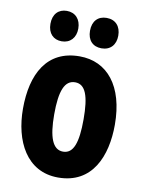

<svg xmlns="http://www.w3.org/2000/svg" viewBox="-86 -818 673 889"><g transform="rotate(10 250.5 -373.5)"><path d="M91 -685C91 -640 117 -614 156 -614C196 -614 222 -642 222 -685C222 -729 196 -757 156 -757C117 -757 91 -731 91 -685ZM277 -685C277 -641 302 -614 343 -614C385 -614 410 -642 410 -685C410 -729 385 -757 343 -757C303 -757 277 -731 277 -685ZM466 -276C466 -458 381 -560 251 -560C97 -560 34 -439 34 -276C34 -125 100 10 249 10C410 10 466 -129 466 -276ZM181 -275C181 -386 202 -438 251 -438C300 -438 319 -385 319 -276C319 -166 300 -112 251 -112C202 -112 181 -168 181 -275Z"/></g></svg>

Font: Noto Sans Khmer UI ExtraCondensed ExtraBold
Style: Regular
Weight: 800
Width: 2
Designer: Danh Hong and the Monotype Design Team
Foundry: Monotype Imaging Inc.
Version: Version 2.002